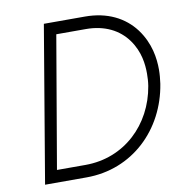

<svg xmlns="http://www.w3.org/2000/svg" viewBox="-79 -774 800 847"><g transform="rotate(-10 321.0 -350.0)"><path d="M173 -700 55 0H241C447 0 601 -150 633 -350C636 -372 638 -392 638 -413C638 -463 629 -532 581 -597C533 -661 457 -700 357 -700ZM118 -55 219 -645H351C436 -645 499 -612 538 -558C577 -504 583 -446 583 -405C583 -387 582 -369 579 -350C551 -181 420 -55 246 -55Z"/></g></svg>

Font: Jost Light
Style: Italic
Weight: 300
Italic angle: -5°
Version: Version 3.710